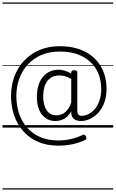

<svg xmlns="http://www.w3.org/2000/svg" viewBox="-20 -1030 934 1550"><path d="M278 -249Q278 -298 289.5 -337.5Q301 -377 323.5 -406Q346 -435 379 -451Q412 -467 454 -467Q477 -467 503.5 -459Q530 -451 555 -436V-448Q556 -456 562 -459.5Q568 -463 580 -463Q592 -463 598 -459Q604 -455 604 -447V-138Q604 -116 612.5 -105.5Q621 -95 638 -95Q668 -95 696.5 -110Q725 -125 747.5 -152.5Q770 -180 783.5 -219.5Q797 -259 797 -308Q797 -403 756.5 -471Q716 -539 641.5 -576.5Q567 -614 462 -614Q379 -614 314 -586Q249 -558 204 -508.5Q159 -459 135.5 -394.5Q112 -330 112 -255Q112 -180 133.5 -115Q155 -50 198 -0.5Q241 49 304.5 76.5Q368 104 452 104Q503 104 554 92Q605 80 650 58Q665 52 674 72Q684 93 667 100Q619 123 564.5 134.5Q510 146 452 146Q359 146 287.5 115Q216 84 167.5 29Q119 -26 94 -99Q69 -172 69 -255Q69 -338 95.5 -410.5Q122 -483 173 -538.5Q224 -594 297 -625.5Q370 -657 462 -657Q579 -657 663.5 -614.5Q748 -572 794 -494Q840 -416 840 -310Q840 -252 823 -204.5Q806 -157 776.5 -123.5Q747 -90 710 -71.5Q673 -53 633 -53Q595 -53 575 -72Q555 -91 555 -121Q555 -124 555 -127Q555 -130 555 -133Q531 -88 497 -70.5Q463 -53 427 -53Q362 -53 320 -103Q278 -153 278 -249ZM329 -252Q329 -206 341 -171.5Q353 -137 377 -118Q401 -99 436 -99Q459 -99 481.5 -109Q504 -119 523 -141.5Q542 -164 555 -202V-392Q528 -409 504 -415Q480 -421 456 -421Q427 -421 404 -410Q381 -399 364 -378Q347 -357 338 -325.5Q329 -294 329 -252ZM0 490H894V500H0ZM0 -20H894V0H0ZM0 -505H894V-500H0ZM0 -1010H894V-1000H0Z"/></svg>

Font: Playwrite ES Deco Guides
Style: Regular
Weight: 400
Designer: Veronika Burian, José Scaglione
Foundry: TypeTogether
Version: Version 1.003